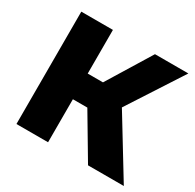

<svg xmlns="http://www.w3.org/2000/svg" viewBox="-152 -868 1054 1036"><g transform="rotate(30 375.0 -350.0)"><path d="M358 -268H268V0H71V-700H268V-428H363L530 -700H738L519 -362L740 0H517Z"/></g></svg>

Font: Montserrat Alternates ExtraBold
Style: Regular
Weight: 800
Designer: Julieta Ulanovsky
Foundry: Julieta Ulanovsky
Version: Version 7.200